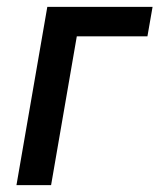

<svg xmlns="http://www.w3.org/2000/svg" viewBox="-20 -540 465 560"><path d="M28 0H129L204 -434H410L425 -520H118Z"/></svg>

Font: Fixel Text 20240404 Medium
Style: Italic
Weight: 500
Width: 4
Italic angle: -10°
Designer: AlfaBravo + MacPaw
Foundry: Kyrylo Tkachov, Marchela Mozhyna, Serhii Makarenko, Maria Weinstein, Zakhar Kryvoshyya
Version: Version 1.211;Glyphs 3.2 (3225)